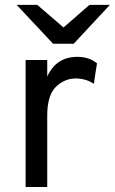

<svg xmlns="http://www.w3.org/2000/svg" viewBox="-20 -752 462 772"><path d="M276.4 -576.2Q254.9 -576.2 193.4 -576.2Q156.2 -615.2 46.9 -732.4Q67.4 -732.4 129.9 -732.4Q156.2 -710 235.4 -641.6Q261.7 -664.1 339.8 -732.4Q360.4 -732.4 421.9 -732.4Q385.7 -693.4 276.4 -576.2ZM83 0Q83 -127.9 83 -510.7Q104.5 -510.7 169.9 -510.7Q169.9 -494.1 169.9 -444.3Q206.1 -523.4 291 -523.4Q338.9 -523.4 370.1 -497.1Q365.2 -469.7 357.4 -415Q325.2 -436.5 284.2 -436.5Q239.3 -436.5 204.1 -402.3Q169.9 -367.2 169.9 -288.1Q169.9 -192.4 169.9 0Q148.4 0 83 0Z"/></svg>

Font: Overpass
Style: Regular
Weight: 400
Designer: Delve Withrington, Thomas Jockin
Version: Version 3.000;DELV;Overpass; ttfautohint (v1.5)